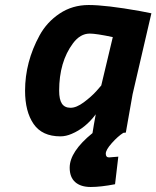

<svg xmlns="http://www.w3.org/2000/svg" viewBox="-20 -532 624 766"><path d="M439 203Q382 214 342 214Q302 214 280 194.5Q258 175 258 137Q258 73 349 -1Q349 -2 354.5 -34.5Q360 -67 362 -76Q321 -21 266 2Q243 12 221 12Q148 12 114 -37.5Q80 -87 80 -170Q80 -285 138 -391Q167 -444 218 -478Q269 -512 334 -512Q403 -512 538 -488L584 -479L509 -156L482 -3L472 -2Q450 12 426 39Q402 66 402 81Q402 96 415 96L452 93ZM338 -398Q300 -398 271 -359Q216 -285 216 -170Q216 -135 227 -118.5Q238 -102 261.5 -102Q285 -102 314.5 -124Q344 -146 364 -168L384 -191L430 -384Q364 -398 338 -398Z"/></svg>

Font: Titillium Web
Style: Bold Italic
Weight: 700
Italic angle: -13°
Version: Version 1.002;PS 57.000;hotconv 1.0.70;makeotf.lib2.5.55311